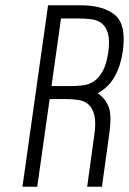

<svg xmlns="http://www.w3.org/2000/svg" viewBox="-20 -707 488 727"><path d="M285 -687H162L65 0H121L168 -332H227Q254 -332 277 -328.5Q300 -325 315.5 -311Q331 -297 337.5 -269.5Q344 -242 337 -195L310 0H366L393 -195Q404 -270 391.5 -302Q379 -334 350 -354Q392 -377 414.5 -417.5Q437 -458 445 -513Q459 -615 414.5 -651Q370 -687 285 -687ZM390 -509Q383 -463 368.5 -437Q354 -411 334.5 -398.5Q315 -386 291.5 -383.5Q268 -381 242 -381H175L211 -637H278Q304 -637 327 -634Q350 -631 366 -618Q382 -605 389 -579.5Q396 -554 390 -509Z"/></svg>

Font: Secuela ExtLt
Style: Italic
Weight: 200
Italic angle: -8°
Designer: Fernando Haro
Foundry: deFharo
Version: Version 1.704